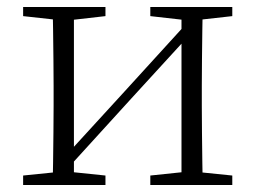

<svg xmlns="http://www.w3.org/2000/svg" viewBox="-20 -528 730 548"><path d="M46 0V-27L154 -38H175L281 -27V0ZM409 0V-27L514 -38H535L643 -27V0ZM130 0Q131 -24 131.5 -64.5Q132 -105 132.5 -148.5Q133 -192 133 -226V-283Q133 -316 132.5 -359.5Q132 -403 131.5 -443.5Q131 -484 130 -508H191V0ZM171 -45 141 -61H147L331 -262L516 -465L544 -447H538L354 -246ZM498 0V-508H559Q558 -484 557.5 -443.5Q557 -403 556.5 -359.5Q556 -316 556 -283V-226Q556 -192 556.5 -148.5Q557 -105 557.5 -64.5Q558 -24 559 0ZM46 -482V-508H281V-482L176 -470H155ZM409 -482V-508H643V-482L536 -470H515Z"/></svg>

Font: Noto Serif KR
Style: Regular
Weight: 200
Designer: Ryoko NISHIZUKA 西塚涼子 (kana & ideographs); Frank Grießhammer (Latin, Greek & Cyrillic); Wenlong ZHANG 张文龙 (bopomofo); San
Foundry: Adobe
Version: Version 2.001;hotconv 1.1.0;makeotfexe 2.6.0